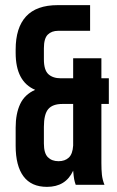

<svg xmlns="http://www.w3.org/2000/svg" viewBox="-20 -720 454 748"><path d="M41 -223Q41 -277 58.5 -314.5Q76 -352 117 -370Q41 -402 41 -514V-527Q41 -612 81.5 -656Q122 -700 205 -700H331V-600H207Q181 -600 166 -585Q151 -570 151 -532V-489Q151 -447 168.5 -431Q186 -415 217 -415H265V-493H375V-415H404V-315H375V-85Q375 -59 377 -39.5Q379 -20 387 0H275Q271 -11 269 -21.5Q267 -32 265 -55Q236 8 163 8Q102 8 71.5 -33Q41 -74 41 -152ZM151 -161Q151 -123 166.5 -107.5Q182 -92 208 -92Q233 -92 248 -106Q263 -120 265 -153V-315H223Q185 -315 168 -295Q151 -275 151 -226Z"/></svg>

Font: Bebas Neue
Style: Regular
Weight: 400
Designer: Ryoichi Tsunekawa
Foundry: Ryoichi Tsunekawa
Version: Version 1.300